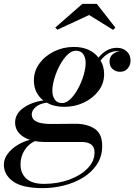

<svg xmlns="http://www.w3.org/2000/svg" viewBox="-73 -712 694 992"><path d="M387.5 -634.5 223.5 -558.5 212.5 -569.5 352.5 -692H427L523 -569.5L511.5 -557.5ZM258.5 -160Q207 -160 168.5 -181.5Q131 -176.5 111 -158.5Q91 -140.5 91 -122Q91 -101 105.2 -90.2Q119.5 -79.5 141.5 -75.5Q163.5 -71.5 186.5 -71.5Q204 -71.5 229.2 -71.8Q254.5 -72 278.8 -72.2Q303 -72.5 317.5 -72.5Q376.5 -72.5 415.8 -47Q455 -21.5 455 42Q455 96.5 427.8 137.5Q400.5 178.5 355.8 205.8Q311 233 257 246.5Q203 260 149.5 260Q42.5 260 -5.2 225.5Q-53 191 -53 139Q-53 108 -32.5 81.5Q-12 55 19 36.5Q50 18 81.5 10.5Q46 -1 25.5 -24Q5 -47 5 -78.5Q5 -123.5 47.2 -154Q89.5 -184.5 151 -193Q128 -210.5 115 -236.8Q102 -263 102 -296.5Q102 -344.5 130.5 -383.8Q159 -423 206.2 -446.2Q253.5 -469.5 308.5 -469.5Q392 -469.5 436 -414.5Q477 -465 531.5 -465Q562 -465 581.8 -446.5Q601.5 -428 601.5 -399.5Q601.5 -375.5 586.8 -358.2Q572 -341 547.5 -341Q525 -341 509 -355.2Q493 -369.5 493 -393.5Q493 -418 509.2 -431.8Q525.5 -445.5 545.5 -446.5Q540 -448 534 -448Q485 -448 446.5 -399.5Q465 -368 465 -328.5Q465 -281 436.2 -242.8Q407.5 -204.5 360.5 -182.2Q313.5 -160 258.5 -160ZM248 -179.5Q270 -179.5 291.5 -200.8Q313 -222 330.8 -255Q348.5 -288 359 -323.5Q369.5 -359 369.5 -387Q369.5 -414 357.2 -432Q345 -450 319 -450Q297 -450 275.2 -428.8Q253.5 -407.5 236 -374.8Q218.5 -342 208 -306.5Q197.5 -271 197.5 -243Q197.5 -216 209.8 -197.8Q222 -179.5 248 -179.5ZM33 137.5Q33 184 63.2 211Q93.5 238 154 238Q224.5 238 283.8 216.5Q343 195 379.2 158.2Q415.5 121.5 415.5 75.5Q415.5 46.5 397.5 34Q379.5 21.5 348.5 21.5H156Q130 21.5 107 17Q72.5 33.5 52.8 65.8Q33 98 33 137.5Z"/></svg>

Font: Bodoni* 11pt Medium
Style: Italic
Weight: 500
Italic angle: -13°
Version: Version 2.3